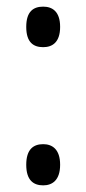

<svg xmlns="http://www.w3.org/2000/svg" viewBox="-20 -551 260 578"><path d="M110 -409C137 -409 161 -423 161 -470C161 -517 137 -531 110 -531C81 -531 59 -517 59 -470C59 -423 81 -409 110 -409ZM110 7C137 7 161 -8 161 -55C161 -102 137 -117 110 -117C81 -117 59 -102 59 -55C59 -8 81 7 110 7Z"/></svg>

Font: Noto Serif Lao ExtCond
Style: Regular
Weight: 400
Width: 2
Designer: Monotype Design Team
Foundry: Monotype Imaging Inc.
Version: Version 2.004